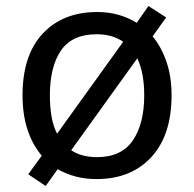

<svg xmlns="http://www.w3.org/2000/svg" viewBox="-20 -586 645 639"><path d="M551 -269Q551 -136 483.5 -63Q416 10 301 10Q264 10 232 1.5Q200 -7 172 -23L132 33L74 -6L119 -68Q88 -104 71.5 -154.5Q55 -205 55 -269Q55 -402 122 -474Q189 -546 304 -546Q377 -546 435 -510L474 -566L533 -528L488 -465Q517 -430 534 -380.5Q551 -331 551 -269ZM146 -269Q146 -231 151.5 -198.5Q157 -166 170 -141L390 -447Q354 -472 302 -472Q220 -472 183 -418Q146 -364 146 -269ZM460 -269Q460 -343 437 -392L217 -86Q251 -63 303 -63Q384 -63 422 -118.5Q460 -174 460 -269Z"/></svg>

Font: Noto Sans Javanese
Style: Regular
Weight: 400
Designer: Monotype Design Team
Foundry: Monotype Imaging Inc.
Version: Version 2.004